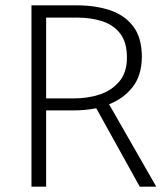

<svg xmlns="http://www.w3.org/2000/svg" viewBox="-20 -700 616 720"><path d="M269 -634Q321 -634 363 -620.5Q405 -607 430.5 -574.5Q456 -542 456 -484Q456 -428 427 -394Q398 -360 353.5 -345.5Q309 -331 258 -331H153V-634ZM98 -680V0H153V-286H256Q277 -286 299 -288Q321 -290 341 -294L504 0H566L389 -309Q443 -330 477 -373Q511 -416 512 -486Q512 -558 480 -600.5Q448 -643 393 -661.5Q338 -680 267 -680Z"/></svg>

Font: Catamaran Thin ExtraLight
Style: Regular
Weight: 250
Version: Version 2.000